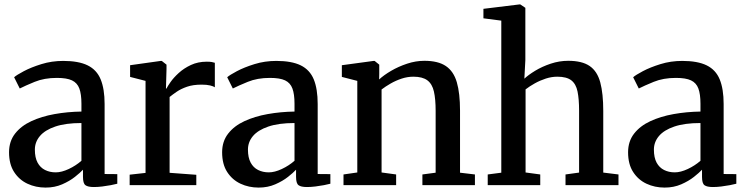

<svg xmlns="http://www.w3.org/2000/svg" viewBox="-20 -839 3378 870"><path d="M186.5 11Q142 11 104.5 -6.5Q67 -24 44 -59.5Q21 -95 21 -149Q21 -198.5 48.2 -233.5Q75.5 -268.5 122 -290Q168.5 -311.5 227 -322Q285.5 -332.5 349 -333.5V-369Q349 -412.5 339.5 -438Q330 -463.5 306.2 -474.8Q282.5 -486 238 -486Q180.5 -486 137.2 -468.2Q94 -450.5 69.5 -438L44 -489Q55 -499 88 -516.5Q121 -534 167.8 -548.5Q214.5 -563 266.5 -563Q336 -563 377.2 -542.8Q418.5 -522.5 436.2 -479.2Q454 -436 454 -367.5V-50.5L511.5 -50V-6.5Q500.5 -3.5 482.2 0Q464 3.5 443.5 6Q423 8.5 405.5 8.5Q378.5 8.5 367.2 0.2Q356 -8 356 -37.5V-70Q343.5 -56.5 319.5 -37.5Q295.5 -18.5 261.8 -3.8Q228 11 186.5 11ZM232.5 -58Q259 -58 291.5 -73.2Q324 -88.5 349 -110.5V-281.5Q277 -281.5 230.2 -265.5Q183.5 -249.5 160.8 -222.5Q138 -195.5 138 -161Q138 -125 150.2 -102.2Q162.5 -79.5 184 -68.8Q205.5 -58 232.5 -58Z M567.5 0V-47.5L639.5 -55.5V-472.5L569.5 -490.5V-543.5L708.5 -563H713L734.5 -546V-526L732 -437.5L734.5 -438Q739 -447.5 752.8 -467.2Q766.5 -487 789.8 -508.2Q813 -529.5 845 -544.5Q877 -559.5 917 -559.5Q931 -559.5 939.5 -558Q948 -556.5 953.5 -554.5V-443.5Q947.5 -448 932.2 -451.8Q917 -455.5 893.5 -455.5Q855 -455.5 827.5 -446Q800 -436.5 781 -423.5Q762 -410.5 748.5 -399.5V-56L869.5 -47V0Z M1152 11Q1107.5 11 1070 -6.5Q1032.5 -24 1009.5 -59.5Q986.5 -95 986.5 -149Q986.5 -198.5 1013.8 -233.5Q1041 -268.5 1087.5 -290Q1134 -311.5 1192.5 -322Q1251 -332.5 1314.5 -333.5V-369Q1314.5 -412.5 1305 -438Q1295.5 -463.5 1271.8 -474.8Q1248 -486 1203.5 -486Q1146 -486 1102.8 -468.2Q1059.5 -450.5 1035 -438L1009.5 -489Q1020.5 -499 1053.5 -516.5Q1086.5 -534 1133.2 -548.5Q1180 -563 1232 -563Q1301.5 -563 1342.8 -542.8Q1384 -522.5 1401.8 -479.2Q1419.5 -436 1419.5 -367.5V-50.5L1477 -50V-6.5Q1466 -3.5 1447.8 0Q1429.5 3.5 1409 6Q1388.5 8.5 1371 8.5Q1344 8.5 1332.8 0.2Q1321.5 -8 1321.5 -37.5V-70Q1309 -56.5 1285 -37.5Q1261 -18.5 1227.2 -3.8Q1193.5 11 1152 11ZM1198 -58Q1224.5 -58 1257 -73.2Q1289.5 -88.5 1314.5 -110.5V-281.5Q1242.5 -281.5 1195.8 -265.5Q1149 -249.5 1126.2 -222.5Q1103.5 -195.5 1103.5 -161Q1103.5 -125 1115.8 -102.2Q1128 -79.5 1149.5 -68.8Q1171 -58 1198 -58Z M1599 -57.5V-472.5L1529 -490.5V-543.5L1673 -563H1677.5L1698.5 -546V-504.5L1698 -479Q1719 -498.5 1752.2 -518Q1785.5 -537.5 1824.8 -550.5Q1864 -563.5 1903 -563.5Q1965 -563.5 2000.2 -539.8Q2035.5 -516 2050 -466.2Q2064.5 -416.5 2064.5 -338V-56.5L2132 -48.5V0H1894V-48.5L1954 -56.5V-337Q1954 -390 1946.2 -424.2Q1938.5 -458.5 1916.5 -475Q1894.5 -491.5 1853 -491.5Q1826.5 -491.5 1800 -482.8Q1773.5 -474 1750 -460.5Q1726.5 -447 1709 -433.5V-57.5L1775 -48.5V0H1536.5V-48.5Z M2251.5 -56.5V-745.5L2170.5 -756V-799L2334 -819H2337.5L2360.5 -803.5V-567L2356 -482.5Q2374 -499.5 2405.2 -518.5Q2436.5 -537.5 2475.5 -550.5Q2514.5 -563.5 2554.5 -563.5Q2617.5 -563.5 2652 -539.8Q2686.5 -516 2700 -465.5Q2713.5 -415 2713.5 -336.5V-57L2782.5 -48.5V0H2542.5V-48.5L2604 -57V-337Q2604 -390 2597 -424.2Q2590 -458.5 2568.8 -475Q2547.5 -491.5 2505 -491.5Q2479.5 -491.5 2453.2 -483Q2427 -474.5 2403.2 -461.2Q2379.5 -448 2361.5 -434V-57.5L2428 -48.5V0H2190V-48.5Z M2991.5 11Q2947 11 2909.5 -6.5Q2872 -24 2849 -59.5Q2826 -95 2826 -149Q2826 -198.5 2853.2 -233.5Q2880.5 -268.5 2927 -290Q2973.5 -311.5 3032 -322Q3090.5 -332.5 3154 -333.5V-369Q3154 -412.5 3144.5 -438Q3135 -463.5 3111.2 -474.8Q3087.5 -486 3043 -486Q2985.5 -486 2942.2 -468.2Q2899 -450.5 2874.5 -438L2849 -489Q2860 -499 2893 -516.5Q2926 -534 2972.8 -548.5Q3019.5 -563 3071.5 -563Q3141 -563 3182.2 -542.8Q3223.5 -522.5 3241.2 -479.2Q3259 -436 3259 -367.5V-50.5L3316.5 -50V-6.5Q3305.5 -3.5 3287.2 0Q3269 3.5 3248.5 6Q3228 8.5 3210.5 8.5Q3183.5 8.5 3172.2 0.2Q3161 -8 3161 -37.5V-70Q3148.5 -56.5 3124.5 -37.5Q3100.5 -18.5 3066.8 -3.8Q3033 11 2991.5 11ZM3037.5 -58Q3064 -58 3096.5 -73.2Q3129 -88.5 3154 -110.5V-281.5Q3082 -281.5 3035.2 -265.5Q2988.5 -249.5 2965.8 -222.5Q2943 -195.5 2943 -161Q2943 -125 2955.2 -102.2Q2967.5 -79.5 2989 -68.8Q3010.5 -58 3037.5 -58Z"/></svg>

Font: Merriweather 28pt Medium
Style: Regular
Weight: 500
Version: Version 2.100